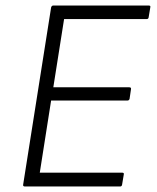

<svg xmlns="http://www.w3.org/2000/svg" viewBox="-20 -675 570 695"><path d="M70 0Q62 0 64 -8L165 -648Q167 -655 173 -655H518Q522 -655 523.5 -653.5Q525 -652 524 -648L518 -612Q517 -606 511 -606H212L173 -359H448Q456 -359 454 -351L449 -317Q447 -311 441 -311H165L124 -50H422Q430 -50 428 -43L422 -7Q421 0 415 0Z"/></svg>

Font: Sofia Sans Light
Style: Italic
Weight: 300
Italic angle: -9°
Version: Version 4.100-B